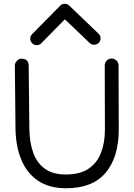

<svg xmlns="http://www.w3.org/2000/svg" viewBox="-20 -983 707 1016"><path d="M298.3 -952.6Q307.6 -962.9 322.3 -962.9Q336.9 -962.9 346.2 -953.6L501 -805.2Q512.2 -794.9 512.2 -780.3Q512.2 -766.1 502.2 -756.1Q492.2 -746.1 478 -746.1Q463.9 -746.1 454.1 -755.9L323.2 -880.9L199.2 -754.9Q189.5 -744.1 174.3 -744.1Q160.2 -744.1 150.1 -754.2Q140.1 -764.2 140.1 -778.3Q140.1 -793.5 150.4 -802.7ZM58.6 -635.7Q58.6 -649.9 69.1 -661.1Q79.6 -672.4 92.8 -672.4Q131.3 -672.4 131.8 -635.7L135.3 -304.2Q135.7 -231.4 155.3 -176.3Q174.8 -121.1 217 -90.3Q259.3 -59.6 327.6 -59.6Q403.3 -59.6 448.7 -90.3Q494.1 -121.1 514.6 -174.8Q535.2 -228.5 535.2 -296.9L534.2 -636.2V-636.7Q534.2 -651.9 544.7 -662.6Q555.2 -673.3 570.3 -673.3Q585.4 -673.3 596.4 -662.6Q607.4 -651.9 607.4 -636.7V-636.2L608.4 -297.4Q608.4 -151.9 539.3 -69.3Q470.2 13.2 329.6 13.2Q239.7 13.2 180.7 -27.1Q121.6 -67.4 92.3 -138.9Q63 -210.4 62 -303.7L58.6 -635.3Z"/></svg>

Font: Manjari
Style: Regular
Weight: 400
Designer: Santhosh Thottingal <santhosh.thottingal@gmail.com>
Foundry: SMC
Version: Version 2.000